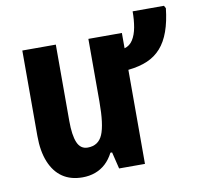

<svg xmlns="http://www.w3.org/2000/svg" viewBox="-73 -703 815 790"><g transform="rotate(-10 334.0 -308.5)"><path d="M668 -616Q662 -561 647.5 -520.5Q633 -480 609.5 -453.5Q586 -427 552.5 -412.5Q519 -398 472 -393V0H364L347 -70H340Q326 -43 307 -25.5Q288 -8 263.5 1Q239 10 210 10Q161 10 127 -13Q93 -36 74.5 -81Q56 -126 56 -190V-547H196V-228Q196 -168 209 -137.5Q222 -107 252 -107Q297 -107 314.5 -148Q332 -189 332 -285V-547H472V-483Q494 -489 507 -509.5Q520 -530 525.5 -560.5Q531 -591 531 -627H662Z"/></g></svg>

Font: Noto Sans Display Condensed
Style: Bold
Weight: 700
Width: 3
Designer: Monotype Design Team
Foundry: Monotype Imaging Inc.
Version: Version 2.003